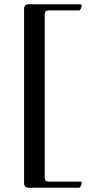

<svg xmlns="http://www.w3.org/2000/svg" viewBox="-20 -713 435 902"><path d="M93 146V-670Q93 -693 114 -693H358Q359 -693 361.5 -691.5Q364 -690 364 -687Q364 -681 360 -672.5Q356 -664 351 -664H208Q190 -664 190 -646V122Q190 140 208 140H358Q359 140 361.5 141.5Q364 143 364 146Q364 152 360 160.5Q356 169 351 169H114Q93 169 93 146Z"/></svg>

Font: Monomakh
Style: Regular
Weight: 400
Version: Version 1.200; ttfautohint (v1.8.4.7-5d5b)